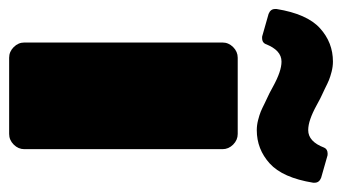

<svg xmlns="http://www.w3.org/2000/svg" viewBox="-207 -564 748 420"><g transform="rotate(90 167.0 -354.0)"><path d="M91.7 -708.3Q102.5 -708.3 113.8 -705.4Q125 -702.5 132.1 -699.6Q139.2 -696.7 150.8 -690.8Q162.5 -685 166.7 -683.3Q169.2 -682.5 186.7 -672.9Q204.2 -663.3 217.5 -658.8Q230.8 -654.2 241.7 -654.2Q266.7 -654.2 280 -689.2Q283.3 -696.7 293.3 -696.7Q297.5 -696.7 299.2 -695.8L345.8 -682.5Q356.7 -678.3 356.7 -668.3V-665Q345.8 -598.3 314.6 -570Q283.3 -541.7 241.7 -541.7Q230.8 -541.7 219.6 -544.6Q208.3 -547.5 201.2 -550.4Q194.2 -553.3 182.5 -559.2Q170.8 -565 166.7 -566.7Q164.2 -567.5 146.7 -577.1Q129.2 -586.7 115.8 -591.2Q102.5 -595.8 91.7 -595.8Q66.7 -595.8 53.3 -560.8Q50 -553.3 40 -553.3Q35.8 -553.3 34.2 -554.2L-12.5 -567.5Q-23.3 -571.7 -23.3 -581.7V-585Q-12.5 -651.7 18.8 -680Q50 -708.3 91.7 -708.3ZM50 -33.3V-466.7Q50 -480 60 -490Q70 -500 83.3 -500H250Q263.3 -500 273.3 -490Q283.3 -480 283.3 -466.7V-33.3Q283.3 -20 273.3 -10Q263.3 0 250 0H83.3Q70 0 60 -10Q50 -20 50 -33.3Z"/></g></svg>

Font: BoonTook Mon
Style: Regular
Weight: 400
Designer: Sungsit Sawaiwan
Foundry: FontUni
Version: Version 3.0